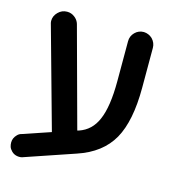

<svg xmlns="http://www.w3.org/2000/svg" viewBox="-101 -678 762 839"><g transform="rotate(15 279.5 -259.0)"><path d="M502.9 -536.1V-355.5Q502.9 -205.1 457 -123Q410.2 -40 301.8 -3.9L81.1 71.3Q68.4 77.1 51.8 74.2Q37.1 71.3 27.3 61.5Q17.6 51.8 14.6 42.5Q11.7 33.2 11.7 23.4Q11.7 2.9 27.3 -12.7Q35.2 -21.5 47.9 -24.4L171.9 -66.4L43.9 -526.4L43 -534.2V-535.2Q43 -557.6 60.1 -574.7Q77.1 -591.8 100.6 -591.8Q120.1 -591.8 134.8 -580.1L140.6 -575.2Q151.4 -564.5 155.3 -550.8L277.3 -101.6L284.2 -103.5Q339.8 -122.1 364.3 -179.7Q390.6 -239.3 390.6 -355.5V-536.1Q390.6 -559.6 407.2 -576.2Q423.8 -592.8 447.3 -592.8Q469.7 -591.8 486.3 -576.2Q502.9 -558.6 502.9 -536.1Z"/></g></svg>

Font: FakePearl
Style: SemiBold
Weight: 400
Version: Version 1.2